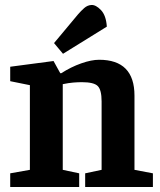

<svg xmlns="http://www.w3.org/2000/svg" viewBox="-20 -751 643 771"><path d="M21 0V-55L100 -69V-409L21 -425V-483L195 -506L222 -457H226Q265 -482 306 -496.5Q347 -511 378 -511Q449 -511 484.5 -475Q520 -439 520 -367V-69L594 -55V0H322V-55L388 -69V-344Q388 -390 372.5 -405.5Q357 -421 309 -421Q293 -421 274.5 -419.5Q256 -418 232 -413V-69L298 -55V0ZM233 -535 197 -578 293 -693Q305 -707 318 -718.5Q331 -730 347 -731Q365 -732 385.5 -710.5Q406 -689 409 -644Z"/></svg>

Font: Faustina Light
Style: Bold
Weight: 700
Version: Version 1.200